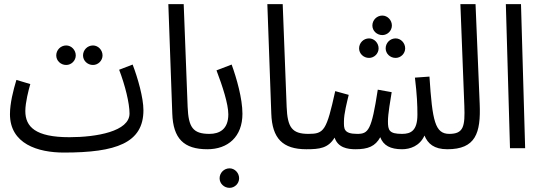

<svg xmlns="http://www.w3.org/2000/svg" viewBox="-20 -714 2616 925"><path d="M428 -401C453 -401 474 -422 474 -447C474 -473 453 -495 428 -495C401 -495 380 -473 380 -447C380 -422 401 -401 428 -401ZM299 -401C324 -401 345 -422 345 -447C345 -473 324 -495 299 -495C272 -495 251 -473 251 -447C251 -422 272 -401 299 -401ZM288 21C539 21 671 -25 671 -183C671 -243 644 -338 619 -403L554 -378C583 -302 604 -217 604 -167C604 -81 445 -53 314 -53C151 -53 102 -103 102 -179C102 -220 118 -282 126 -309L59 -329C44 -279 28 -217 28 -164C28 -21 162 21 288 21Z M979 5C1018 5 1029 -12 1029 -34C1029 -56 1017 -69 989 -69C909 -69 888 -101 884 -199L865 -694H791L810 -167C814 -47 865 5 979 5Z M979 5C1078 5 1148 -55 1148 -166C1148 -239 1120 -337 1096 -403L1023 -375C1052 -299 1080 -213 1080 -163C1080 -90 1036 -69 989 -69ZM1086 191C1111 191 1132 170 1132 145C1132 119 1111 97 1086 97C1059 97 1038 119 1038 145C1038 170 1059 191 1086 191Z M1456 5C1495 5 1506 -12 1506 -34C1506 -56 1494 -69 1466 -69C1386 -69 1365 -101 1361 -199L1342 -694H1268L1287 -167C1291 -47 1342 5 1456 5Z M1822 -545C1847 -545 1868 -566 1868 -591C1868 -617 1847 -639 1822 -639C1795 -639 1774 -617 1774 -591C1774 -566 1795 -545 1822 -545ZM1758 -435C1783 -435 1804 -456 1804 -481C1804 -507 1783 -529 1758 -529C1731 -529 1710 -507 1710 -481C1710 -456 1731 -435 1758 -435ZM1886 -435C1911 -435 1932 -456 1932 -481C1932 -507 1911 -529 1886 -529C1859 -529 1838 -507 1838 -481C1838 -456 1859 -435 1886 -435ZM1456 5C1520 5 1561 0 1592 -51C1608 -3 1653 5 1693 5C1753 5 1788 -9 1812 -53C1827 -13 1861 5 1917 5C1955 5 2002 -10 2025 -61C2041 -22 2071 5 2135 5C2174 5 2185 -12 2185 -34C2185 -56 2173 -69 2145 -69C2076 -69 2063 -130 2049 -345L1979 -340C1989 -257 1991 -208 1991 -162C1991 -84 1959 -69 1917 -69C1855 -69 1849 -86 1849 -130C1849 -164 1861 -234 1867 -270L1800 -282C1770 -86 1755 -69 1701 -69C1634 -69 1637 -96 1637 -129C1637 -167 1652 -223 1660 -257L1595 -275C1553 -84 1541 -69 1466 -69Z M2135 5C2271 5 2297 -72 2291 -214L2271 -694H2198L2217 -205C2221 -104 2213 -69 2144 -69Z M2437 0H2510L2490 -694H2417Z"/></svg>

Font: Noto Sans Arabic UI XCn
Style: Regular
Weight: 400
Width: 2
Designer: Monotype Design Team, Nadine Chahine and Nizar Qandah
Foundry: Monotype Imaging Inc.
Version: Version 2.010